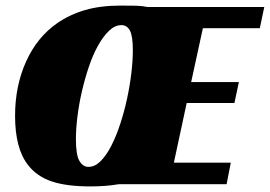

<svg xmlns="http://www.w3.org/2000/svg" viewBox="-20 -660 967 688"><path d="M412 -640Q444 -640 467 -639.5Q490 -639 508 -635H927L911 -559H707L665 -366H836L820 -291H649L603 -77H807L792 0H406Q383 4 357.5 6Q332 8 304 8Q218 8 165 -10Q112 -28 81 -68Q34 -127 34 -245Q34 -352 73.5 -439.5Q113 -527 185 -577Q230 -608 285 -624Q340 -640 412 -640ZM297 -62Q320 -62 340.5 -82.5Q361 -103 378.5 -137Q396 -171 410.5 -215Q425 -259 435 -305Q445 -351 450.5 -396.5Q456 -442 456 -480Q456 -531 445.5 -550.5Q435 -570 415 -570Q392 -570 371 -550Q350 -530 331.5 -497Q313 -464 298.5 -421Q284 -378 273.5 -332.5Q263 -287 257.5 -242.5Q252 -198 252 -161Q252 -105 264.5 -83.5Q277 -62 297 -62Z"/></svg>

Font: Racing Sans One
Style: Regular
Weight: 400
Designer: Pablo Impallari, Rodrigo Fuenzalida
Foundry: Pablo Impallari, Rodrigo Fuenzalida
Version: Version 1.001; ttfautohint (v0.8) -G 200 -r 50